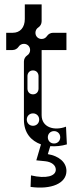

<svg xmlns="http://www.w3.org/2000/svg" viewBox="-20 -648 348 867"><path d="M120 144 118 196C212 209 280 180 280 124C280 84 245 56 196 48L207 12C232 14 258 11 282 4L278 -76C226 -56 168 -72 168 -128V-422H280V-500H220C208 -500 198 -494 192 -485C187 -477 178 -472 168 -472C152 -472 140 -484 140 -500C140 -510 145 -519 153 -524C162 -530 168 -540 168 -552V-628H92V-562C92 -524 71 -500 38 -500H8V-422H36C48 -422 58 -428 64 -437C69 -445 78 -450 88 -450C104 -450 116 -438 116 -422C116 -412 111 -403 103 -398C94 -392 88 -382 88 -370V-108C88 -47 121 -12 165 4L144 76L184 80C213 83 232 98 232 118C232 148 188 160 120 144ZM129 -222C114 -222 104 -233 104 -248V-304C104 -319 114 -330 129 -330C144 -330 154 -319 154 -304V-248C154 -233 144 -222 129 -222ZM224 0C208 0 196 -12 196 -28C196 -44 208 -56 224 -56C240 -56 252 -44 252 -28C252 -12 240 0 224 0ZM129 -80C113 -80 101 -92 101 -108C101 -124 113 -136 129 -136C145 -136 157 -124 157 -108C157 -92 145 -80 129 -80Z"/></svg>

Font: Apfel Grotezk Brukt
Style: Regular
Weight: 300
Designer: Luigi Gorlero
Foundry: © 2023, Luigi Gorlero & Collletttivo
Version: Version 2.000;Glyphs 3.2 (3217)